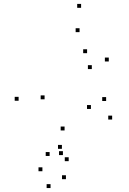

<svg xmlns="http://www.w3.org/2000/svg" viewBox="-20 -772 660 982"><path d="M553.6 -160.6V-180.6H533.6V-160.6ZM522.8 -255.4V-275.4H502.8V-255.4ZM445 -214.7V-234.7H425V-214.7ZM310.3 -104.8V-124.8H290.3V-104.8ZM208 -264.1V-284.1H188V-264.1ZM386.9 -607.6V-627.6H366.9V-607.6ZM425.4 -500V-520H405.4V-500ZM449.6 -418.7V-438.7H429.6V-418.7ZM536.4 -457.6V-477.6H516.4V-457.6ZM394.8 -732V-752H374.8V-732ZM75.2 -256.7V-276.7H55.2V-256.7ZM301.8 21.2V1.2H281.8V21.2ZM233.8 25.7V5.7H213.8V25.7ZM196.9 103.8V83.8H176.9V103.8ZM238.5 189.8V169.8H218.5V189.8ZM317.2 144.4V124.4H297.2V144.4ZM331.3 52.3V32.3H311.3V52.3ZM296.6 -10.8V-30.8H276.6V-10.8Z"/></svg>

Font: Monaspace Radon Dots Var
Style: Regular
Weight: 400
Designer: Riley Cran and the Lettermatic Team
Version: Version 1.100 (Monaspace Radon Dots)